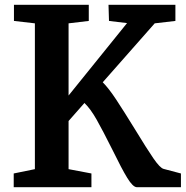

<svg xmlns="http://www.w3.org/2000/svg" viewBox="-20 -778 772 798"><path d="M125 -75V-681L38 -691V-758H349V-691L265 -681V-381L508 -682L433 -691L431 -758H709V-691L623 -681L407 -436Q432 -411 463 -364Q494 -317 542 -239Q590 -160 617.5 -120Q645 -80 660 -76L732 -57V0H548Q532 -1 509 -38.5Q486 -76 448 -154Q407 -236 381.5 -281Q356 -326 331 -350L265 -275V-75L360 -57V0H37V-57Z"/></svg>

Font: Martel ExtraBold
Style: Regular
Weight: 800
Designer: Dan Reynolds
Foundry: Dan Reynolds
Version: Version 1.001; ttfautohint (v1.1) -l 5 -r 5 -G 72 -x 0 -D la